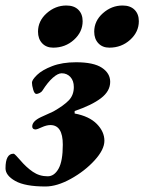

<svg xmlns="http://www.w3.org/2000/svg" viewBox="-51 -663 524 697"><path d="M-31 -52Q-31 -105 -2 -105Q1 -105 7.5 -98Q14 -91 22 -82Q44 -56 68 -39.5Q92 -23 122 -23Q146 -23 161.5 -50.5Q177 -78 177 -138Q177 -209 132 -209Q118 -209 100.5 -201Q83 -193 79 -193Q66 -193 66 -204Q66 -223 98 -238L142 -258Q181 -280 199 -299Q217 -318 217 -347Q217 -370 204.5 -383.5Q192 -397 173 -397Q159 -397 140.5 -380.5Q122 -364 103 -334Q100 -329 93 -325.5Q86 -322 81 -322Q74 -322 69.5 -337.5Q65 -353 65 -363Q65 -373 83.5 -391Q102 -409 138.5 -423Q175 -437 225 -437Q289 -437 319 -417Q349 -397 349 -366Q349 -332 315.5 -306.5Q282 -281 220 -260V-251Q273 -241 300.5 -213Q328 -185 328 -152Q328 -120 292.5 -81Q257 -42 206.5 -14Q156 14 114 14Q40 14 4.5 -6Q-31 -26 -31 -52ZM87 -548Q87 -587 118.5 -615Q150 -643 190 -643Q218 -643 233.5 -627.5Q249 -612 249 -586Q249 -547 217.5 -518.5Q186 -490 142 -490Q117 -490 102 -506Q87 -522 87 -548ZM291 -548Q291 -587 322.5 -615Q354 -643 394 -643Q422 -643 437.5 -627.5Q453 -612 453 -586Q453 -547 421.5 -518.5Q390 -490 346 -490Q321 -490 306 -506Q291 -522 291 -548Z"/></svg>

Font: EB Garamond ExtraBold
Style: Italic
Weight: 800
Italic angle: -17.2°
Designer: Georg Duffner and Octavio Pardo
Foundry: Georg Duffner
Version: Version 1.000